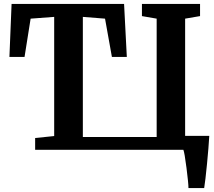

<svg xmlns="http://www.w3.org/2000/svg" viewBox="-20 -763 1092 978"><path d="M1020 195H940Q940 171 930 92.5Q920 14 914 0H159V-60L256 -70V-677L136 -668L105 -473H28L39 -743H612L626 -473H550L515 -668L402 -677V-65H778V-668L703 -681V-743H999V-681L923 -668V-71H1046Q1043 -16 1034.5 71.5Q1026 159 1020 195Z"/></svg>

Font: Koeln Type Serif
Style: Bold
Weight: 700
Designer: Eben Sorkin
Foundry: Eben Sorkin
Version: Version 2.002